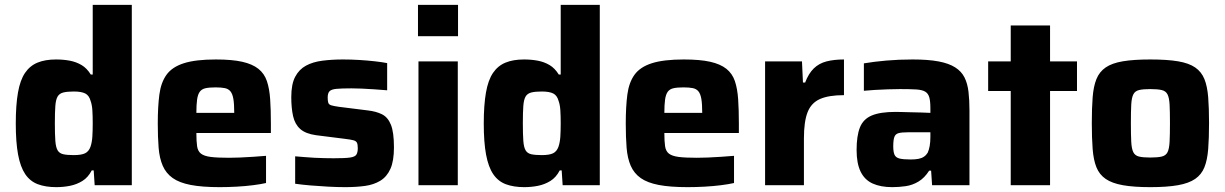

<svg xmlns="http://www.w3.org/2000/svg" viewBox="-20 -763 5046 791"><path d="M212 8Q168 8 136 -4Q104 -16 84 -45.5Q64 -75 54.5 -126Q45 -177 45 -254Q45 -330 54 -381.5Q63 -433 83 -462.5Q103 -492 134.5 -505Q166 -518 211 -518Q241 -518 267.5 -513Q294 -508 316 -495Q338 -482 354 -456H362V-743H523V0H370L366 -61H358Q343 -32 319.5 -17.5Q296 -3 268.5 2.5Q241 8 212 8ZM284 -124Q315 -124 330.5 -131.5Q346 -139 353 -159Q359 -177 360.5 -200.5Q362 -224 362 -255Q362 -286 360.5 -309Q359 -332 353 -348Q347 -370 331 -378Q315 -386 284 -386Q257 -386 241 -382Q225 -378 217.5 -365.5Q210 -353 208 -327Q206 -301 206 -255Q206 -209 208 -182.5Q210 -156 217.5 -143.5Q225 -131 241 -127.5Q257 -124 284 -124Z M885 8Q813 8 766 -1Q719 -10 691.5 -29.5Q664 -49 650.5 -80Q637 -111 633.5 -154Q630 -197 630 -254Q630 -323 636.5 -373Q643 -423 666 -455Q689 -487 737.5 -502.5Q786 -518 869 -518Q936 -518 978 -508.5Q1020 -499 1044.5 -479.5Q1069 -460 1079.5 -429Q1090 -398 1093 -354.5Q1096 -311 1096 -254V-215H789Q789 -181 792 -160.5Q795 -140 808 -130Q821 -120 848 -116.5Q875 -113 923 -113Q942 -113 968 -114Q994 -115 1022.5 -117Q1051 -119 1076 -121V-9Q1054 -4 1022.5 0Q991 4 955 6Q919 8 885 8ZM945 -282V-298Q945 -334 941.5 -355Q938 -376 929.5 -386.5Q921 -397 906 -400Q891 -403 868 -403Q842 -403 826.5 -399.5Q811 -396 803 -385Q795 -374 792 -353Q789 -332 789 -298H962Z M1402 8Q1370 8 1332.5 6Q1295 4 1259.5 1Q1224 -2 1196 -6V-119Q1212 -118 1232.5 -116Q1253 -114 1275 -113Q1297 -112 1317.5 -111.5Q1338 -111 1355 -111Q1402 -111 1422.5 -114Q1443 -117 1448.5 -126.5Q1454 -136 1454 -152Q1454 -168 1450.5 -175Q1447 -182 1436.5 -185Q1426 -188 1401 -191L1282 -206Q1239 -212 1217 -231.5Q1195 -251 1187.5 -284.5Q1180 -318 1180 -363Q1180 -416 1196 -446.5Q1212 -477 1240.5 -492.5Q1269 -508 1308.5 -513Q1348 -518 1393 -518Q1425 -518 1459 -516Q1493 -514 1524 -510.5Q1555 -507 1575 -503V-391Q1550 -393 1522.5 -395Q1495 -397 1470 -398Q1445 -399 1428 -399Q1388 -399 1366.5 -397Q1345 -395 1337.5 -387Q1330 -379 1330 -361Q1330 -347 1332.5 -339.5Q1335 -332 1345 -329Q1355 -326 1376 -323L1496 -308Q1530 -304 1554 -292Q1578 -280 1590.5 -249Q1603 -218 1603 -156Q1603 -100 1588.5 -67.5Q1574 -35 1547 -18.5Q1520 -2 1483.5 3Q1447 8 1402 8Z M1702 -614V-743H1867V-614ZM1704 0V-510H1866V0Z M2140 8Q2096 8 2064 -4Q2032 -16 2012 -45.5Q1992 -75 1982.5 -126Q1973 -177 1973 -254Q1973 -330 1982 -381.5Q1991 -433 2011 -462.5Q2031 -492 2062.5 -505Q2094 -518 2139 -518Q2169 -518 2195.5 -513Q2222 -508 2244 -495Q2266 -482 2282 -456H2290V-743H2451V0H2298L2294 -61H2286Q2271 -32 2247.5 -17.5Q2224 -3 2196.5 2.5Q2169 8 2140 8ZM2212 -124Q2243 -124 2258.5 -131.5Q2274 -139 2281 -159Q2287 -177 2288.5 -200.5Q2290 -224 2290 -255Q2290 -286 2288.5 -309Q2287 -332 2281 -348Q2275 -370 2259 -378Q2243 -386 2212 -386Q2185 -386 2169 -382Q2153 -378 2145.5 -365.5Q2138 -353 2136 -327Q2134 -301 2134 -255Q2134 -209 2136 -182.5Q2138 -156 2145.5 -143.5Q2153 -131 2169 -127.5Q2185 -124 2212 -124Z M2813 8Q2741 8 2694 -1Q2647 -10 2619.5 -29.5Q2592 -49 2578.5 -80Q2565 -111 2561.5 -154Q2558 -197 2558 -254Q2558 -323 2564.5 -373Q2571 -423 2594 -455Q2617 -487 2665.5 -502.5Q2714 -518 2797 -518Q2864 -518 2906 -508.5Q2948 -499 2972.5 -479.5Q2997 -460 3007.5 -429Q3018 -398 3021 -354.5Q3024 -311 3024 -254V-215H2717Q2717 -181 2720 -160.5Q2723 -140 2736 -130Q2749 -120 2776 -116.5Q2803 -113 2851 -113Q2870 -113 2896 -114Q2922 -115 2950.5 -117Q2979 -119 3004 -121V-9Q2982 -4 2950.5 0Q2919 4 2883 6Q2847 8 2813 8ZM2873 -282V-298Q2873 -334 2869.5 -355Q2866 -376 2857.5 -386.5Q2849 -397 2834 -400Q2819 -403 2796 -403Q2770 -403 2754.5 -399.5Q2739 -396 2731 -385Q2723 -374 2720 -353Q2717 -332 2717 -298H2890Z M3132 0V-510H3284L3288 -423H3297Q3311 -460 3332.5 -481Q3354 -502 3385 -510Q3416 -518 3457 -518V-371Q3394 -371 3358 -355Q3322 -339 3307 -300.5Q3292 -262 3292 -193V0Z M3656 8Q3608 8 3575 -7Q3542 -22 3525.5 -56Q3509 -90 3509 -145Q3509 -203 3522.5 -237.5Q3536 -272 3571 -287Q3606 -302 3670 -302Q3679 -302 3695.5 -301.5Q3712 -301 3733 -300.5Q3754 -300 3775 -299.5Q3796 -299 3813 -298V-317Q3813 -346 3808.5 -362Q3804 -378 3791.5 -385.5Q3779 -393 3754 -394.5Q3729 -396 3688 -396Q3665 -396 3637.5 -395Q3610 -394 3583.5 -392.5Q3557 -391 3539 -389V-502Q3580 -509 3631.5 -513.5Q3683 -518 3740 -518Q3804 -518 3846.5 -510Q3889 -502 3915 -485.5Q3941 -469 3953.5 -444Q3966 -419 3970 -385Q3974 -351 3974 -308V0H3820L3816 -60H3808Q3789 -30 3764 -15Q3739 0 3711 4Q3683 8 3656 8ZM3732 -106Q3750 -106 3763.5 -108.5Q3777 -111 3786.5 -117.5Q3796 -124 3802 -134Q3807 -145 3810 -161Q3813 -177 3813 -199V-218H3720Q3695 -218 3682 -214.5Q3669 -211 3664.5 -198.5Q3660 -186 3660 -160Q3660 -138 3665 -126Q3670 -114 3685.5 -110Q3701 -106 3732 -106Z M4144 0V-388H4051V-510H4144V-658H4306V-510H4417V-388H4306V0Z M4719 8Q4651 8 4606 0Q4561 -8 4535 -26Q4509 -44 4497 -74Q4485 -104 4481.5 -149Q4478 -194 4478 -256Q4478 -318 4481.5 -362.5Q4485 -407 4497 -437Q4509 -467 4535 -485Q4561 -503 4606 -510.5Q4651 -518 4719 -518Q4788 -518 4833 -510.5Q4878 -503 4904 -485Q4930 -467 4942 -437Q4954 -407 4957.5 -362.5Q4961 -318 4961 -256Q4961 -194 4957.5 -149Q4954 -104 4942 -74Q4930 -44 4904 -26Q4878 -8 4833 0Q4788 8 4719 8ZM4719 -114Q4749 -114 4766 -118Q4783 -122 4790 -136Q4797 -150 4798.5 -179Q4800 -208 4800 -256Q4800 -304 4798.5 -332Q4797 -360 4790 -374Q4783 -388 4766 -392Q4749 -396 4719 -396Q4689 -396 4672.5 -392Q4656 -388 4649 -374Q4642 -360 4640.5 -332Q4639 -304 4639 -256Q4639 -208 4640.5 -179Q4642 -150 4649 -136Q4656 -122 4672.5 -118Q4689 -114 4719 -114Z"/></svg>

Font: Saira Thin
Style: Bold
Weight: 700
Version: Version 1.101